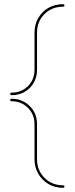

<svg xmlns="http://www.w3.org/2000/svg" viewBox="-20 -804 357 918"><path d="M35 -349Q29 -349 29 -355Q29 -361 35 -361Q82 -361 113.5 -392Q145 -423 145 -471V-648Q145 -686 162.5 -717Q180 -748 211 -766Q242 -784 282 -784Q288 -784 288 -778Q288 -772 282 -772Q228 -772 192.5 -736.5Q157 -701 157 -648V-471Q157 -419 122.5 -384Q88 -349 35 -349ZM29 -326Q29 -332 35 -332Q86 -332 121.5 -297.5Q157 -263 157 -210V-42Q157 10 192.5 46Q228 82 282 82Q288 82 288 88Q288 94 282 94Q242 94 211 75.5Q180 57 162.5 26Q145 -5 145 -42V-210Q145 -257 113.5 -288.5Q82 -320 35 -320Q29 -320 29 -326Z"/></svg>

Font: Moirai One
Style: Regular
Weight: 400
Designer: Jiyeon Park
Foundry: JAMO
Version: Version 1.000; ttfautohint (v1.8.4.7-5d5b);gftools[0.9.29]